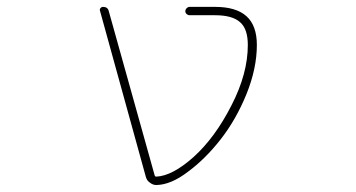

<svg xmlns="http://www.w3.org/2000/svg" viewBox="-20 -564 1040 561"><path d="M437.5 -23.4Q437.5 -23.4 436.5 -23.4Q426.8 -23.4 418 -30.3Q409.2 -36.1 406.2 -46.9L272.5 -531.2Q270.5 -536.1 273.4 -540Q276.4 -543.9 281.2 -543.9Q294.9 -543.9 297.9 -531.2L431.6 -52.7Q432.6 -47.9 436.5 -47.9Q483.4 -49.8 545.9 -105.5Q608.4 -162.1 656.2 -255.9Q704.1 -348.6 704.1 -432.6Q704.1 -479.5 681.6 -499Q659.2 -519.5 608.4 -519.5H534.2Q529.3 -519.5 525.4 -522.9Q521.5 -526.4 521.5 -531.2Q521.5 -536.1 525.4 -540Q529.3 -543.9 534.2 -543.9H608.4Q669.9 -543.9 700.2 -516.6Q730.5 -489.3 730.5 -432.6Q730.5 -364.3 700.2 -289.1Q669.9 -214.8 625 -157.2Q580.1 -99.6 528.3 -61.5Q479.5 -24.4 437.5 -23.4Z"/></svg>

Font: Rounded Mgen+ 1m thin
Style: Regular
Weight: 100
Designer: [Source Han Sans]
Ryoko NISHIZUKA  (kana & ideographs); Paul D. Hunt (Latin, Greek & Cyrillic); Wenlong ZHANG  (bopomofo
Version: Version 1.059.20150602